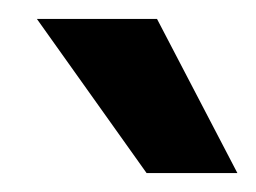

<svg xmlns="http://www.w3.org/2000/svg" viewBox="-20 -770 271 203"><path d="M19 -750H146L231 -587H135Z"/></svg>

Font: Oakes Grotesk
Style: Bold Italic
Weight: 600
Italic angle: -8°
Designer: Samuel Oakes
Foundry: Samuel Oakes
Version: Version 1.000;PS 001.000;hotconv 1.0.88;makeotf.lib2.5.64775